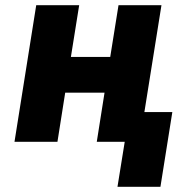

<svg xmlns="http://www.w3.org/2000/svg" viewBox="-20 -548 697 742"><path d="M36 0H202L232 -190H384L354 0H462L434 174H600L646 -115H538L604 -528H438L406 -328H254L286 -528H120Z"/></svg>

Font: Asimov Pro
Style: UltObl
Weight: 900
Designer: Google
Version: Version 2.000980; 2014